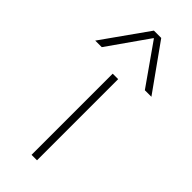

<svg xmlns="http://www.w3.org/2000/svg" viewBox="-312 -830 870 870"><g transform="rotate(45 123.0 -395.0)"><path d="M105 0V-520H140V0ZM-57 -570 99 -790H146L303 -570H261L124 -765H122L-15 -570Z"/></g></svg>

Font: M PLUS 1 ExtraLight
Style: Regular
Weight: 250
Version: Version 1.001